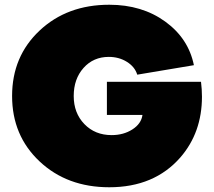

<svg xmlns="http://www.w3.org/2000/svg" viewBox="-20 -765 901 810"><path d="M581 -280H431V-420H828Q832 -388 832 -357Q832 -206 741 -101Q631 25 441 25Q263 25 147 -84Q31 -193 31 -360Q31 -527 147 -636Q263 -745 441 -745Q579 -745 677 -674Q775 -603 798 -490L559 -450Q549 -483 515.5 -504Q482 -525 439 -525Q374 -525 332.5 -478.5Q291 -432 291 -360Q291 -288 336 -241.5Q381 -195 451 -195Q501 -195 538.5 -219Q576 -243 581 -280Z"/></svg>

Font: Metropolitano Black
Style: Regular
Weight: 900
Designer: Fonts by Alex Slobzheninov & Chris M. Simpson / Changes by Cristiano Sobral
Foundry: Fonts by Alex Slobzheninov & Chris M. Simpson / Changes by Cristiano Sobral
Version: Version 1.00;August 30, 2020;FontCreator 13.0.0.2681 64-bit